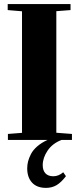

<svg xmlns="http://www.w3.org/2000/svg" viewBox="-20 -683 389 937"><path d="M18.6 0V-29.3L87.4 -34.7V-627.9L17.6 -633.8V-663.1H324.2V-633.8L254.9 -628.4V-35.2L331.1 -29.3V0H280.3Q235.8 17.1 212.2 52.2Q188.5 87.4 188.5 123Q188.5 148.9 201.9 163.1Q215.3 177.2 240.2 177.2Q266.1 177.2 288.6 157.7L301.8 176.8Q278.3 207.5 255.9 220.7Q233.4 233.9 204.6 233.9Q160.2 233.9 136.5 208.3Q112.8 182.6 112.8 138.7Q112.8 121.6 116.9 105Q121.1 88.4 131.1 68.8Q141.1 49.3 161.9 31.2Q182.6 13.2 211.9 0Z"/></svg>

Font: Elstob Grade
Style: Regular
Weight: 400
Designer: Peter S. Baker
Version: Version 1.015